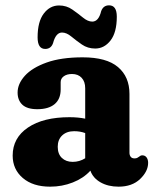

<svg xmlns="http://www.w3.org/2000/svg" viewBox="-20 -688 578 720"><path d="M27.5 -104.5Q27.5 -171 85 -209.8Q142.5 -248.5 240.5 -248.5Q273 -248.5 299.5 -243V-357Q299.5 -382 286.2 -396.2Q273 -410.5 250 -410.5Q231 -410.5 219.2 -402Q207.5 -393.5 207.5 -380V-352.5Q207.5 -316.5 184.8 -297.5Q162 -278.5 120 -278.5Q82 -278.5 64 -295.2Q46 -312 46 -341Q46 -373.5 73.2 -403.8Q100.5 -434 154.8 -453.5Q209 -473 290 -473Q379.5 -473 422.5 -436.5Q465.5 -400 465.5 -336V-115Q465.5 -106.5 470 -100.2Q474.5 -94 484.5 -94Q490.5 -94 494.2 -95.8Q498 -97.5 501 -100Q503.5 -102 506.5 -103.8Q509.5 -105.5 513.5 -105.5Q524 -105.5 529.8 -97.5Q535.5 -89.5 535.5 -77.5Q535.5 -45.5 505.5 -16.8Q475.5 12 424.5 12Q385.5 12 357 -4.2Q328.5 -20.5 319 -48Q293 -19.5 253 -3.8Q213 12 168 12Q103.5 12 65.5 -20.5Q27.5 -53 27.5 -104.5ZM196.5 -137.5Q196.5 -110.5 212 -95.8Q227.5 -81 252.5 -81Q278 -81 299.5 -94.5V-189Q280.5 -196 258 -196Q230 -196 213.2 -180.2Q196.5 -164.5 196.5 -137.5ZM337 -506Q309 -506 287.2 -521Q265.5 -536 247.5 -551Q229.5 -566 212.5 -566Q189.5 -566 179 -526.5Q171.5 -504.5 149.5 -504.5Q121 -504.5 121 -548Q121 -606.5 144 -637Q167 -667.5 201.5 -667.5Q229.5 -667.5 251.2 -652.2Q273 -637 291.2 -622Q309.5 -607 326 -607Q350 -607 359.5 -646.5Q367.5 -668 389 -668Q418 -668 418 -625.5Q418 -566.5 394.5 -536.2Q371 -506 337 -506Z"/></svg>

Font: Fraunces 72pt S100
Style: Bold
Weight: 700
Version: Version 1.000; ttfautohint (v1.8.3)